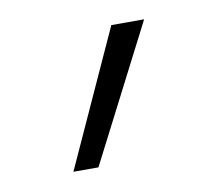

<svg xmlns="http://www.w3.org/2000/svg" viewBox="-41 -146 359 321"><g transform="rotate(-10 138.5 14.0)"><path d="M60.5 129.4H103L221.2 -101.1H165.5Z"/></g></svg>

Font: Now Light
Style: Regular
Weight: 300
Designer: Alfredo Marco Pradil
Foundry: Alfredo Marco Pradil
Version: Version 1.200;hotconv 1.0.109;makeotfexe 2.5.65596